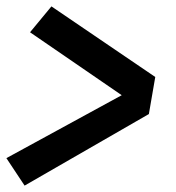

<svg xmlns="http://www.w3.org/2000/svg" viewBox="-32 -639 552 601"><path d="M45 -58 -12 -144 349 -341 62 -538 129 -619 454 -398 434 -282Z"/></svg>

Font: Iosevka Heavy
Style: Italic
Weight: 900
Italic angle: -9°
Monospace: yes
Designer: Belleve Invis
Foundry: Belleve Invis
Version: Version 32.5.0; ttfautohint (v1.8.4)